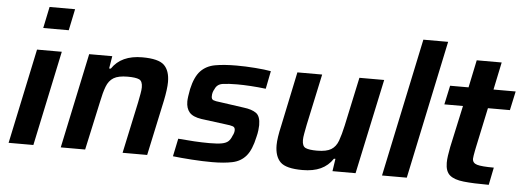

<svg xmlns="http://www.w3.org/2000/svg" viewBox="-49 -881 2801 1027"><g transform="rotate(5 1351.0 -367.5)"><path d="M155 -628 179 -743H316L292 -628ZM24 0 132 -510H265L157 0Z M304 0 412 -510H536L525 -443H534Q584 -518 697 -518Q784 -518 814.5 -488.5Q845 -459 845 -398Q845 -380 841.5 -353.5Q838 -327 832 -298L768 0H636L695 -275Q700 -301 704 -322.5Q708 -344 708 -358Q708 -391 689.5 -399.5Q671 -408 628 -408Q578 -408 552.5 -392.5Q527 -377 514.5 -344Q502 -311 492 -261L435 0Z M1117 8Q1066 8 1007 4Q948 0 906 -5L926 -101Q970 -97 1012.5 -94.5Q1055 -92 1094 -92Q1137 -92 1160.5 -96.5Q1184 -101 1195.5 -112Q1207 -123 1214 -142Q1223 -158 1223 -173Q1223 -188 1211 -192.5Q1199 -197 1170 -200L1040 -217Q994 -224 975.5 -245.5Q957 -267 957 -304Q957 -314 959.5 -332.5Q962 -351 966 -371Q981 -438 1011 -469.5Q1041 -501 1088.5 -509.5Q1136 -518 1203 -518Q1251 -518 1303.5 -514Q1356 -510 1388 -504L1369 -408Q1328 -413 1288 -415.5Q1248 -418 1215 -418Q1168 -418 1137.5 -413.5Q1107 -409 1096 -382Q1091 -374 1088 -364.5Q1085 -355 1085 -342Q1085 -327 1095.5 -322.5Q1106 -318 1135 -315L1262 -297Q1304 -292 1327.5 -275.5Q1351 -259 1351 -211Q1351 -201 1349 -183.5Q1347 -166 1342 -147Q1327 -77 1299 -44Q1271 -11 1226 -1.5Q1181 8 1117 8Z M1602 8Q1514 8 1483.5 -22Q1453 -52 1453 -113Q1453 -132 1457 -158.5Q1461 -185 1468 -215L1530 -510H1663L1604 -235Q1599 -209 1595 -187.5Q1591 -166 1591 -152Q1591 -119 1609.5 -110.5Q1628 -102 1671 -102Q1721 -102 1746.5 -117.5Q1772 -133 1784 -166Q1796 -199 1807 -249L1863 -510H1996L1887 0H1763L1773 -67H1765Q1740 -29 1700 -10.5Q1660 8 1602 8Z M2029 0 2186 -743H2319L2162 0Z M2602 0Q2519 0 2467.5 -5.5Q2416 -11 2392 -31.5Q2368 -52 2368 -98Q2368 -115 2371 -136Q2374 -157 2379 -183L2428 -408H2328L2350 -510H2449L2480 -658H2614L2583 -510H2702L2680 -408H2562L2516 -192Q2515 -187 2512.5 -174.5Q2510 -162 2508 -149.5Q2506 -137 2506 -132Q2506 -109 2530.5 -101.5Q2555 -94 2621 -94Z"/></g></svg>

Font: Saira SemiBold
Style: Italic
Weight: 600
Italic angle: -12°
Designer: Hector Gatti with collaboration of the Omnibus-Type team
Foundry: Omnibus-Type
Version: Version 1.100; ttfautohint (v1.8.3)